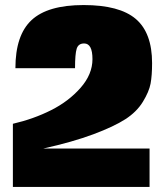

<svg xmlns="http://www.w3.org/2000/svg" viewBox="-20 -740 651 760"><path d="M582 -490Q582 -441 576 -409Q570 -377 545.5 -337Q521 -297 476 -268Q431 -239 349.5 -208.5Q268 -178 151 -152H572V0H31V-250Q113 -269 182.5 -304Q252 -339 299 -392.5Q346 -446 346 -506Q346 -568 313 -568Q290 -568 283.5 -547Q277 -526 277 -470H41Q41 -601 105 -660.5Q169 -720 311 -720Q453 -720 517.5 -665Q582 -610 582 -490Z"/></svg>

Font: Fivo Sans Modern ExtBlk
Style: Regular
Weight: 950
Designer: Alexander Slobzheninov
Foundry: Alexander Slobzheninov
Version: 1.0